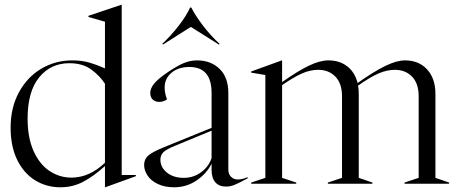

<svg xmlns="http://www.w3.org/2000/svg" viewBox="-20 -779 1939 814"><path d="M25 -238Q25 -323 60.5 -388Q96 -453 155.5 -488Q215 -523 286 -523Q327 -523 359.5 -513.5Q392 -504 425 -489V-687L355 -707V-712L495 -759H496V-37H556V-32L426 15H425V-75Q376 -31 332 -8Q288 15 236 15Q177 15 129 -14.5Q81 -44 53 -101Q25 -158 25 -238ZM283 -26Q359 -26 425 -89V-424Q403 -458 366.5 -484.5Q330 -511 274 -511Q195 -511 146 -451Q97 -391 97 -276Q97 -196 122 -139.5Q147 -83 189.5 -54.5Q232 -26 283 -26Z M591 -80Q591 -103 607.5 -118.5Q624 -134 673 -154L877 -237V-385Q877 -495 783 -495Q736 -495 707 -470.5Q678 -446 678 -408Q678 -384 688 -358Q674 -347 655 -347Q638 -347 627.5 -357Q617 -367 617 -385Q617 -404 633 -424Q649 -444 690 -472Q731 -500 759 -511.5Q787 -523 815 -523Q874 -523 911 -487Q948 -451 948 -385V-60Q948 -41 959.5 -29.5Q971 -18 988 -18Q1007 -18 1030 -28V-23Q993 -3 975 4.5Q957 12 938 12Q909 12 893 -6Q877 -24 877 -60V-85Q856 -43 813.5 -14Q771 15 718 15Q679 15 650 1.5Q621 -12 606 -34Q591 -56 591 -80ZM759 -25Q801 -25 833.5 -49.5Q866 -74 877 -109V-225L722 -161Q685 -146 672.5 -133.5Q660 -121 660 -102Q660 -70 687.5 -47.5Q715 -25 759 -25ZM671 -590 668 -593Q707 -630 738.5 -671Q770 -712 786 -747H791Q810 -710 842 -668.5Q874 -627 911 -593L908 -590L789 -665Z M1045 -5 1105 -25V-461L1045 -471V-476L1175 -523H1176V-431Q1241 -477 1288.5 -500Q1336 -523 1372 -523Q1420 -523 1452.5 -497.5Q1485 -472 1496 -427Q1565 -476 1613.5 -499.5Q1662 -523 1697 -523Q1756 -523 1791 -484.5Q1826 -446 1826 -381V-25L1884 -5V0H1695V-5L1755 -25V-371Q1755 -425 1727 -454Q1699 -483 1654 -483Q1620 -483 1584.5 -467.5Q1549 -452 1498 -416Q1501 -400 1501 -381V-25L1559 -5V0H1370V-5L1430 -25V-371Q1430 -425 1402 -454Q1374 -483 1329 -483Q1295 -483 1260 -467.5Q1225 -452 1176 -418V-25L1236 -5V0H1045Z"/></svg>

Font: Nyght Serif Light
Style: Regular
Weight: 300
Designer: Maksym Kobuzan
Version: Version 0.410